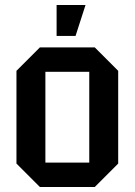

<svg xmlns="http://www.w3.org/2000/svg" viewBox="-20 -750 540 770"><path d="M46 -94V-466L140 -560H360L454 -466V-94L360 0H140ZM162 -98H338V-462H162ZM207 -606V-730H323L283 -606Z"/></svg>

Font: Tektur SemiCondensed Medium
Style: Regular
Weight: 500
Width: 4
Designer: Adam Jagosz
Foundry: Adam Jagosz
Version: Version 1.005;gftools[0.9.30]